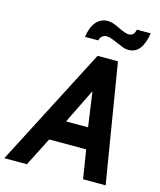

<svg xmlns="http://www.w3.org/2000/svg" viewBox="-174 -1000 912 1093"><g transform="rotate(15 282.0 -453.5)"><path d="M319 -700H439L554 0H421L394 -169H176L90 0H-43ZM372 -293 343 -498 242 -293ZM405 -801Q388 -809 371 -815Q354 -821 342 -821Q325 -821 314 -811.5Q303 -802 300 -786H222Q230 -845 257 -876Q284 -907 326 -907Q343 -907 360.5 -900.5Q378 -894 400 -883Q440 -864 458 -864Q490 -864 496 -902H578Q568 -839 543.5 -808.5Q519 -778 478 -778Q463 -778 448 -783.5Q433 -789 405 -801Z"/></g></svg>

Font: Cabin
Style: Bold Italic
Weight: 700
Italic angle: -7°
Designer: Pablo Impallari
Foundry: Pablo Impallari. http://www.impallari.com Igino Marini. http://www.ikern.com
Version: Version 2.200